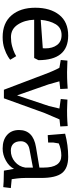

<svg xmlns="http://www.w3.org/2000/svg" viewBox="454 -998 553 1502"><g transform="rotate(90 731.0 -246.5)"><path d="M418.9 -96.2 446.8 -49.8Q446.8 -47.9 422.9 -32.5Q398.9 -17.1 359.4 -3.7Q319.8 9.8 270 9.8Q159.2 9.8 99.6 -59.6Q40 -128.9 40 -245.1Q40 -362.3 95.5 -432.6Q150.9 -502.9 257.8 -502.9Q449.7 -502.9 450.2 -270L433.1 -236.8H133.8Q136.7 -161.6 171.9 -108.4Q207 -55.2 270 -55.2Q308.1 -55.2 341.1 -64.2Q374 -73.2 396.5 -84.2Q418.9 -95.2 418.9 -96.2ZM134.8 -288.1 356.9 -304.2 357.9 -324.2Q357.9 -380.4 331.5 -415.8Q305.2 -451.2 253.9 -451.2Q196.8 -451.2 168.9 -405Q141.1 -358.9 134.8 -288.1Z M863.8 -318.8 748.5 0H681.6L550.8 -344.2Q544.9 -359.4 533.4 -385.7Q522 -412.1 509.8 -434.1L448.7 -444.8L453.6 -497.1Q464.8 -497.1 492.9 -495.6Q521 -494.1 543 -494.1Q592.8 -494.1 628.2 -496.1Q663.6 -498 672.9 -499L675.8 -440.9L615.7 -434.1Q634.8 -362.3 639.6 -349.1L725.6 -103L808.6 -351.1Q812.5 -362.3 828.6 -434.1L753.9 -444.8L758.8 -497.1Q768.6 -497.1 794.7 -495.6Q820.8 -494.1 842.8 -494.1Q892.6 -494.1 925 -496.1Q957.5 -498 965.8 -499L968.8 -440.9L913.6 -435.1Q882.8 -365.7 863.8 -318.8Z M1141.6 9.8Q1074.7 9.8 1035.6 -24.7Q996.6 -59.1 996.6 -118.2Q996.6 -229 1130.4 -251L1290.5 -277.8V-311Q1290.5 -449.2 1196.3 -449.2Q1171.4 -449.2 1146 -443.6Q1120.6 -438 1101.6 -429.2L1094.7 -387.2V-346.2L1036.6 -342.8L1025.4 -479Q1115.2 -502.9 1206.5 -502.9Q1295.4 -502.9 1333.5 -454.3Q1371.6 -405.8 1371.6 -291V-167Q1371.6 -136.2 1375.5 -103.5Q1379.4 -70.8 1381.3 -61L1450.7 -54.2L1443.4 4.9Q1434.6 3.9 1399.7 2Q1364.7 0 1314.5 0L1300.3 -79.1Q1281.7 -41 1236.1 -15.6Q1190.4 9.8 1141.6 9.8ZM1084.5 -132.8Q1084.5 -94.7 1103.5 -74.5Q1122.6 -54.2 1157.7 -54.2Q1207.5 -54.2 1245.1 -86.2Q1282.7 -118.2 1290.5 -167V-227.1L1147.5 -200.2Q1117.7 -194.8 1101.1 -177Q1084.5 -159.2 1084.5 -132.8Z"/></g></svg>

Font: Sura
Style: Regular
Weight: 400
Designer: Carolina Giovagnoli
Foundry: Huerta Tipografica
Version: Version 1.003;PS 001.002;hotconv 1.0.70;makeotf.lib2.5.58329